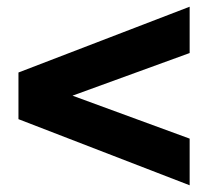

<svg xmlns="http://www.w3.org/2000/svg" viewBox="-20 -540 640 572"><path d="M545 -520V-382L196 -255L545 -127V12L35 -185V-324Z"/></svg>

Font: Chivo Mono Black
Style: Regular
Weight: 900
Designer: Hector Gatti
Foundry: Omnibus-Type
Version: Version 1.008